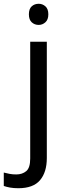

<svg xmlns="http://www.w3.org/2000/svg" viewBox="-75 -757 353 1017"><path d="M78 -681Q78 -710 93 -723.5Q108 -737 130 -737Q150 -737 165.5 -723.5Q181 -710 181 -681Q181 -653 165.5 -639Q150 -625 130 -625Q108 -625 93 -639Q78 -653 78 -681ZM22 240Q-3 240 -22 236.5Q-41 233 -55 228V157Q-40 161 -24 164Q-8 167 11 167Q43 167 64 149.5Q85 132 85 83V-536H173V80Q173 155 137 197.5Q101 240 22 240Z"/></svg>

Font: Noto Sans Palmyrene
Style: Regular
Weight: 400
Designer: Monotype Design Team
Foundry: Monotype Imaging Inc.
Version: Version 2.001; ttfautohint (v1.8.4.7-5d5b)